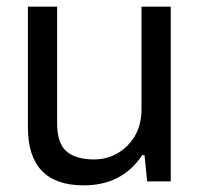

<svg xmlns="http://www.w3.org/2000/svg" viewBox="-20 -546 602 578"><path d="M232 12Q64 12 64 -163V-526H152V-175Q152 -114 180.5 -90Q209 -66 263 -66Q322 -66 364 -108Q406 -150 406 -217V-526H494V0H423L415 -79H408Q348 12 232 12Z"/></svg>

Font: Archivo
Style: Regular
Weight: 400
Designer: Hector Gatti
Foundry: Omnibus-Type
Version: Version 2.001